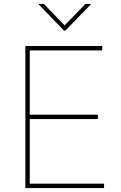

<svg xmlns="http://www.w3.org/2000/svg" viewBox="-20 -963 621 983"><path d="M109.9 0V-727.5H503.4V-705.1H132.3V-376H481V-353.5H132.3V-22.5H512.7V0ZM204.6 -942.9 311 -833 417.5 -942.9H444.8V-940.4L314.9 -806.6H307.1L178.2 -940.4V-942.9Z"/></svg>

Font: Inter 16pt Thin
Style: Regular
Weight: 250
Version: Version 4.001;git-66647c0bb